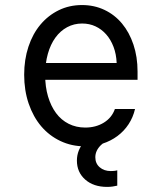

<svg xmlns="http://www.w3.org/2000/svg" viewBox="-20 -570 640 761"><path d="M124.4 -253.8H525.2V-286.2Q525.2 -344.8 508.9 -393.3Q492.6 -441.9 463.6 -476.7Q434.6 -511.6 394 -530.8Q353.4 -550 305.1 -550Q254.8 -550 212.9 -529.5Q171 -509 140.3 -472.5Q109.6 -436 92.7 -384.9Q75.8 -333.8 75.8 -273.7Q75.8 -211.6 93.7 -159.2Q111.7 -106.8 143.4 -69.4Q175.2 -32 219.6 -11Q264 10 316 10Q353.5 10 386.2 -0.6Q419 -11.2 445.3 -30.7Q471.6 -50.2 489.6 -77.6Q507.6 -105 515.2 -138H435.4Q423.4 -103.6 391.7 -84Q360 -64.4 317.8 -64.4Q281.9 -64.4 252.2 -79.3Q222.6 -94.2 202.2 -121.7Q181.8 -149.2 170.4 -187.6Q159 -226 159 -272.9Q159 -318.8 169.6 -356.5Q180.2 -394.2 199.6 -420.9Q219 -447.6 246.1 -462.2Q273.2 -476.8 305.6 -476.8Q334.4 -476.8 358.4 -465.6Q382.4 -454.4 400.6 -434Q418.8 -413.6 429.9 -384.6Q441 -355.6 442.4 -320.2H124.4ZM444.8 165.8V105Q438 107 431.2 107.5Q424.4 108 419 108Q392.6 108 375.2 93Q357.8 78 357.8 53.2Q357.8 26.8 380.2 5Q402.6 -16.8 447.8 -34.2L406.4 -66Q345.4 -43.2 315.1 -9.4Q284.8 24.4 284.8 66.4Q284.8 112.6 317.7 141.7Q350.6 170.8 404.6 170.8Q416.4 170.8 426.4 169.3Q436.4 167.8 444.8 165.8Z"/></svg>

Font: CommitMonoV142 ExtLt
Style: Regular
Weight: 200
Monospace: yes
Designer: Eigil Nikolajsen
Foundry: Eigil Nikolajsen
Version: Version 1.142